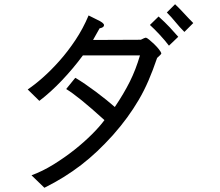

<svg xmlns="http://www.w3.org/2000/svg" viewBox="-20 -799 1040 908"><path d="M420 -610 646 -611Q665 -621 670 -621Q675 -620 686 -611Q697 -602 709 -590.5Q721 -579 731 -566.5Q741 -554 743 -547Q743 -542 723 -525Q703 -466 682 -417.5Q661 -369 636 -326.5Q611 -284 581.5 -243.5Q552 -203 514 -160Q476 -118 439.5 -83.5Q403 -49 364 -19Q325 11 282.5 37.5Q240 64 190 89L129 30Q181 11 233.5 -21.5Q286 -54 332 -90.5Q378 -127 415 -164Q452 -201 474 -231Q409 -290 365 -325.5Q321 -361 293 -378L336 -431Q357 -419 382.5 -401.5Q408 -384 433.5 -365Q459 -346 482.5 -327Q506 -308 523 -293Q566 -357 594 -413Q622 -469 642 -537H372Q327 -476 273.5 -419.5Q220 -363 166 -322L111 -376Q144 -398 183 -432.5Q222 -467 261.5 -511.5Q301 -556 337 -610Q373 -664 399 -726L439 -706Q472 -691 472 -680Q472 -669 451 -665Q441 -647 435.5 -637.5Q430 -628 420 -610ZM689 -681 730 -721Q761 -693 783 -669.5Q805 -646 823 -625L779 -583Q761 -607 735.5 -634.5Q710 -662 689 -681ZM769 -740 808 -779Q831 -757 851.5 -734.5Q872 -712 894 -690L852 -648Q829 -671 810 -694.5Q791 -718 769 -740Z"/></svg>

Font: D2Coding
Style: Regular
Weight: 400
Monospace: yes
Designer: Yong-Rak Park; Jeong-Hwan Yoon; Sang-Min Lee;
Foundry: NHN Corporation
Version: Version 1.3.2; Build 20180524